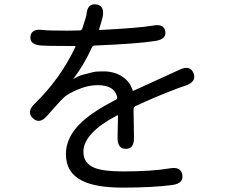

<svg xmlns="http://www.w3.org/2000/svg" viewBox="-20 -812 1040 877"><path d="M539 45Q419 45 356 14Q281 -23 281 -108Q281 -188 355 -256Q407 -304 510 -357Q517 -361 515 -369Q503 -423 426 -423Q380 -423 333 -402Q289 -383 272 -367Q254 -350 238 -331L195 -283Q161 -243 130 -272Q100 -301 138 -338Q255 -451 324 -597Q326 -602 321 -602H282Q201 -602 168 -604Q115 -608 119 -645Q123 -682 175 -675Q201 -672 287 -672L344 -673Q353 -673 356 -682Q375 -740 375 -744Q378 -797 419 -792Q459 -787 449 -735Q447 -724 433 -680Q431 -675 436 -675Q614 -684 678 -695Q729 -705 735 -669Q741 -633 690 -625Q608 -612 414 -604Q403 -604 399 -594Q366 -520 316 -453Q313 -449 317 -452Q340 -466 356 -470Q381 -477 407 -483Q418 -486 452 -486Q502 -486 538 -462.5Q574 -439 585 -401Q586 -396 591 -398L801 -494Q848 -516 864 -478Q879 -440 830 -422L793 -409Q690 -370 600 -328Q590 -323 590 -312L592 -184Q593 -132 555 -132Q516 -132 517 -184L519 -282Q519 -287 515 -285Q361 -204 361 -119Q361 -65 413 -45Q453 -29 542 -29Q674 -29 756 -43Q807 -52 813 -13Q819 26 767 33Q676 45 539 45Z"/></svg>

Font: Resource Han Rounded HK
Style: Regular
Weight: 400
Designer: Cyano Hao (round all glyphs); Ryoko NISHIZUKA  (kana, bopomofo & ideographs); Paul D. Hunt (Latin, Greek & Cyrillic); Sa
Foundry: Cyano Hao
Version: 0.990